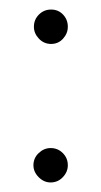

<svg xmlns="http://www.w3.org/2000/svg" viewBox="-20 -391 212 402"><path d="M87 -299Q72 -299 61.5 -310Q51 -321 51 -335Q51 -350 61.5 -360.5Q72 -371 87 -371Q102 -371 112 -360.5Q122 -350 122 -335Q122 -321 112 -310Q102 -299 87 -299ZM86 -9Q72 -9 61 -20Q50 -31 50 -45Q50 -60 61 -70.5Q72 -81 86 -81Q101 -81 111.5 -70.5Q122 -60 122 -45Q122 -31 111.5 -20Q101 -9 86 -9Z"/></svg>

Font: Stick No Bills Light
Style: Regular
Weight: 300
Version: Version 2.000